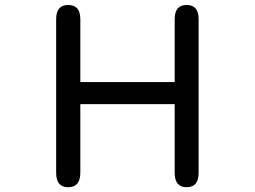

<svg xmlns="http://www.w3.org/2000/svg" viewBox="-20 -742 1040 783"><path d="M209 -37.1V-664.1Q209 -721.7 257.8 -721.7Q307.6 -721.7 307.6 -664.1V-407.2H692.4V-664.1Q692.4 -721.7 741.2 -721.7Q790 -721.7 790 -664.1V-37.1Q790 21.5 741.2 21.5Q692.4 21.5 692.4 -37.1V-317.4H307.6V-37.1Q307.6 21.5 257.8 21.5Q209 21.5 209 -37.1Z"/></svg>

Font: jf-openhuninn-1.1
Style: Regular
Weight: 400
Designer: [Kosugi Maru]
      Designed by Motoya company      

      [Varela Round]
      Joe Prince(Latin component); Avraham Co
Foundry: justfont CO.,LTD.
Version: 1.1